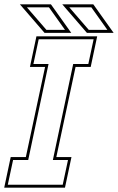

<svg xmlns="http://www.w3.org/2000/svg" viewBox="-44 -868 546 888"><path d="M-24.5 0 5.5 -141.5H75.5L164.5 -558.5H94.5L124.5 -700H405.5L375.5 -558.5H305.5L216.5 -141.5H286.5L256.5 0ZM-8 -13.5H246L270.5 -128H200.5L294.5 -572H364.5L389 -686.5H135L110.5 -572H180.5L86.5 -128H16.5ZM481.5 -716H358L244 -848H387.5ZM452.5 -730 378.5 -834H276.5L366.5 -730ZM285.5 -716H162L48 -848H191.5ZM256.5 -730 182.5 -834H80.5L170.5 -730Z"/></svg>

Font: Tourney Condensed Thin
Style: Italic
Weight: 100
Width: 3
Italic angle: -12°
Designer: Tyler Finck
Foundry: Etcetera Type Co
Version: Version 1.010; ttfautohint (v1.8.3)